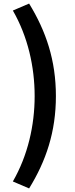

<svg xmlns="http://www.w3.org/2000/svg" viewBox="-20 -853 418 1075"><path d="M143 202C238 48 293 -115 293 -315C293 -515 238 -678 143 -833L52 -794C136 -648 174 -479 174 -315C174 -151 136 17 52 163Z"/></svg>

Font: Noto Sans JP
Style: Bold
Weight: 700
Designer: Ryoko NISHIZUKA 西塚涼子 (kana, bopomofo & ideographs); Paul D. Hunt (Latin, Greek & Cyrillic); Sandoll Communications 산돌커뮤니
Foundry: Adobe
Version: Version 2.004;hotconv 1.0.118;makeotfexe 2.5.65603